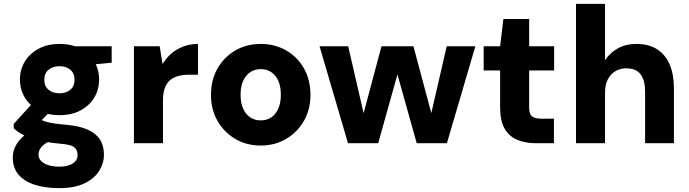

<svg xmlns="http://www.w3.org/2000/svg" viewBox="-20 -740 3561 992"><path d="M286 232Q213 232 159 214.5Q105 197 75.5 162Q46 127 46 74Q46 36 66.5 3.5Q87 -29 125 -54.5Q163 -80 217 -98L266 -21Q222 -8 200.5 12.5Q179 33 179 59Q179 79 193.5 93Q208 107 232 114Q256 121 286 121Q314 121 335.5 114Q357 107 369 93.5Q381 80 381 62Q381 36 364.5 21.5Q348 7 296 3Q247 -1 207.5 -9Q168 -17 137.5 -27.5Q107 -38 85.5 -51Q64 -64 51 -77V-100L161 -221L264 -189L131 -54L178 -130Q188 -124 198.5 -118.5Q209 -113 225 -109Q241 -105 265 -101.5Q289 -98 325 -95Q391 -89 433.5 -70Q476 -51 496.5 -19Q517 13 517 59Q517 104 492 143.5Q467 183 416 207.5Q365 232 286 232ZM288 -145Q224 -145 178.5 -170Q133 -195 108 -236.5Q83 -278 83 -329Q83 -380 108 -421.5Q133 -463 179 -488Q225 -513 288 -513Q351 -513 397 -488Q443 -463 467.5 -421.5Q492 -380 492 -329Q492 -278 467.5 -236.5Q443 -195 397 -170Q351 -145 288 -145ZM288 -258Q321 -258 343 -276Q365 -294 365 -328Q365 -362 343 -380Q321 -398 288 -398Q253 -398 231 -380Q209 -362 209 -328Q209 -294 231 -276Q253 -258 288 -258ZM370 -398 349 -501H557V-416Z M672 0V-501H805L820 -409Q839 -441 866 -464Q893 -487 928 -500Q963 -513 1003 -513V-354H957Q927 -354 902 -347.5Q877 -341 859 -326Q841 -311 831.5 -285Q822 -259 822 -221V0Z M1327 12Q1254 12 1196 -22Q1138 -56 1104 -115Q1070 -174 1070 -250Q1070 -327 1104 -386.5Q1138 -446 1196 -479.5Q1254 -513 1327 -513Q1400 -513 1458.5 -479.5Q1517 -446 1550.5 -386.5Q1584 -327 1584 -250Q1584 -174 1550 -115Q1516 -56 1458 -22Q1400 12 1327 12ZM1327 -118Q1357 -118 1380 -132.5Q1403 -147 1417 -177Q1431 -207 1431 -250Q1431 -294 1417.5 -323.5Q1404 -353 1380.5 -368Q1357 -383 1327 -383Q1298 -383 1274.5 -368Q1251 -353 1237 -323.5Q1223 -294 1223 -250Q1223 -207 1237 -177Q1251 -147 1274.5 -132.5Q1298 -118 1327 -118Z M1778 0 1631 -501H1779L1873 -93H1842L1951 -501H2116L2225 -94L2194 -93L2288 -501H2436L2289 0H2133L2016 -418H2051L1934 0Z M2749 0Q2694 0 2652.5 -17.5Q2611 -35 2587.5 -75Q2564 -115 2564 -184V-376H2479V-501H2564L2581 -642H2714V-501H2843V-376H2714V-182Q2714 -152 2728 -139.5Q2742 -127 2775 -127H2842V0Z M2956 0V-720H3106V-429Q3131 -467 3172 -490Q3213 -513 3268 -513Q3332 -513 3375 -485.5Q3418 -458 3440 -406.5Q3462 -355 3462 -282V0H3313V-268Q3313 -324 3290 -355.5Q3267 -387 3215 -387Q3184 -387 3159 -372Q3134 -357 3120 -329Q3106 -301 3106 -262V0Z"/></svg>

Font: DM Sans 18pt Black
Style: Regular
Weight: 900
Designer: Colophon Foundry, Jonny Pinhorn
Foundry: Colophon Foundry
Version: Version 4.004;gftools[0.9.30]